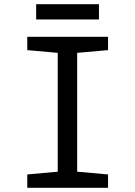

<svg xmlns="http://www.w3.org/2000/svg" viewBox="-20 -888 640 908"><path d="M109 -63 253 -76V-638L109 -651V-714H491V-651L345 -638V-76L491 -63V0H109ZM151 -868H448V-796H151Z"/></svg>

Font: Noto Sans Mono UI
Style: Regular
Weight: 400
Monospace: yes
Designer: Monotype Design team
Foundry: Monotype Imaging Inc.
Version: Version 1.000